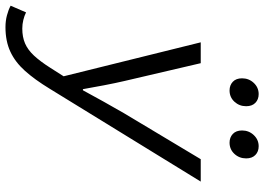

<svg xmlns="http://www.w3.org/2000/svg" viewBox="-193 -584 942 684"><g transform="rotate(90 278.0 -242.0)"><path d="M32.8 209.5Q10.5 209.5 -9.1 204.3Q-28.7 199.2 -43.7 191.1L-19.9 136.2Q-7.9 142.2 7.1 145.9Q22.1 149.6 37.8 149.6Q67.8 149.6 90.6 139.8Q113.4 130 133.9 108.1Q154.4 86.2 177.7 49.6L207.8 2.3L86.8 -486.1H161.1L224.7 -213.7Q232 -182.4 240 -140.7Q248 -99 253.6 -66.4H257.6Q275.4 -99 298.4 -140.7Q321.5 -182.4 339.9 -213.7L503.1 -486.1H582.9L252.2 51.8Q219.6 105.4 188.2 140.3Q156.8 175.2 119.6 192.3Q82.5 209.5 32.8 209.5ZM258.2 -588.8Q239.7 -588.8 227.3 -600.4Q215 -612 215 -633.3Q215 -657.7 231.4 -675.1Q247.8 -692.5 271.2 -692.5Q290.3 -692.5 302.4 -680.7Q314.4 -668.9 314.4 -648Q314.4 -623.5 298.3 -606.1Q282.2 -588.8 258.2 -588.8ZM444.1 -588.8Q425.6 -588.8 413.2 -600.4Q400.8 -612 400.8 -633.3Q400.8 -657.7 417.3 -675.1Q433.7 -692.5 457 -692.5Q476.2 -692.5 488.2 -680.7Q500.3 -668.9 500.3 -648Q500.3 -623.5 484.2 -606.1Q468.1 -588.8 444.1 -588.8Z"/></g></svg>

Font: SourceCodeVF
Style: Italic
Weight: 200
Italic angle: -11°
Monospace: yes
Designer: Paul D. Hunt, Teo Tuominen
Foundry: Adobe
Version: Version 1.026;hotconv 1.1.0;makeotfexe 2.6.0